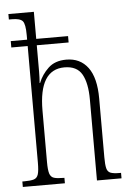

<svg xmlns="http://www.w3.org/2000/svg" viewBox="-54 -801 576 841"><g transform="rotate(-5 234.0 -380.0)"><path d="M12 0V-24H21Q49 -24 63 -28.5Q77 -33 82 -49Q87 -65 87 -100V-613H15V-641H87V-661Q87 -710 75.5 -723Q64 -736 29 -736H15V-760H127V-641H267V-613H127V-497Q127 -473 125 -447H127Q141 -483 170.5 -511Q200 -539 250 -539Q311 -539 345 -493.5Q379 -448 379 -357V-98Q379 -66 383 -50Q387 -34 400 -29Q413 -24 439 -24H446V0H338V-356Q338 -428 316 -467Q294 -506 239 -506Q127 -506 127 -326V-99Q127 -65 132 -49Q137 -33 151 -28.5Q165 -24 193 -24H197V0Z"/></g></svg>

Font: Noto Serif ExtraCondensed ExtraLight
Style: Regular
Weight: 200
Width: 2
Designer: Monotype Design Team
Foundry: Monotype Imaging Inc.
Version: Version 2.015